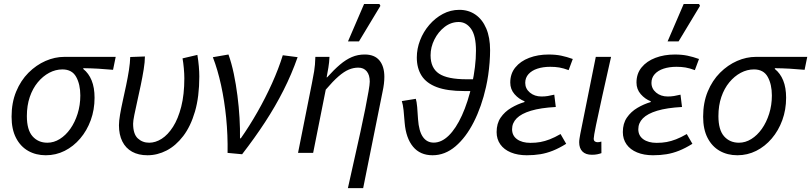

<svg xmlns="http://www.w3.org/2000/svg" viewBox="-20 -774 4107 972"><path d="M211.9 12Q161.9 12 122.8 -10.1Q83.7 -32.2 61.2 -75.7Q38.6 -119.2 38.6 -183.2Q38.6 -254.4 61.9 -310.6Q85.2 -366.8 124.2 -405.8Q163.3 -444.8 210.5 -465.5Q257.7 -486.1 305.9 -486.1H565.7L552.3 -420.6Q513.1 -424.3 476.7 -426.3Q440.2 -428.4 401.6 -428.8V-424.8Q429.1 -403.1 443.9 -366.8Q458.7 -330.6 458.7 -279.1Q458.7 -218.5 439.4 -165.6Q420.1 -112.7 386 -72.8Q352 -32.8 307.5 -10.4Q262.9 12 211.9 12ZM219.8 -51.5Q252.7 -51.5 282.6 -70.2Q312.6 -88.8 335.9 -121.7Q359.2 -154.7 372.9 -198.2Q386.6 -241.8 386.6 -290.6Q386.6 -346.9 365.6 -384.7Q344.7 -422.6 295.8 -422.6Q261.4 -422.6 229.1 -405.5Q196.9 -388.3 171.2 -357.3Q145.5 -326.2 130.7 -282.9Q116 -239.7 116 -186.4Q116 -116.4 144.7 -84Q173.5 -51.5 219.8 -51.5Z M726.6 12Q681.1 12 648.7 -5.9Q616.3 -23.9 599.3 -58Q582.2 -92.1 582.2 -139.8Q582.2 -161.2 587.7 -193.4Q593.1 -225.5 601.6 -263.8Q610 -302.1 618.5 -341.9Q626.9 -381.7 632.7 -418.7Q638.5 -455.6 639.3 -485.4L713.6 -488.1Q713.6 -460.7 707.5 -422.9Q701.4 -385.2 692.6 -342.9Q683.8 -300.6 674.9 -261.4Q666.1 -222.2 660 -192Q653.9 -161.7 653.9 -148Q653.9 -95.7 677.4 -73.6Q701 -51.5 735.2 -51.5Q767.4 -51.5 798.7 -71.5Q830 -91.5 855.9 -132Q881.8 -172.5 897.5 -233.9Q913.2 -295.3 913.2 -377.6Q913.2 -400.1 910.6 -428.5Q908 -457 904.1 -478.5L979.2 -496.1Q984.2 -466.7 986.6 -438Q989 -409.4 989 -386.9Q989 -284.6 967.1 -209.5Q945.1 -134.3 907.7 -85.4Q870.3 -36.4 823.6 -12.2Q776.8 12 726.6 12Z M1132.1 0Q1133.6 -89.7 1125 -177Q1116.3 -264.4 1099.2 -342.7Q1082.2 -421 1057.6 -484.4L1136.6 -498.1Q1152.2 -454.7 1163.5 -401.1Q1174.7 -347.4 1182 -290Q1189.4 -232.6 1192.6 -177Q1195.8 -121.3 1195 -73.6H1199Q1242.9 -136 1283.4 -207.2Q1323.9 -278.4 1357.1 -351.9Q1390.3 -425.5 1411.6 -494.3L1486.7 -484.6Q1456.4 -398.2 1415.2 -316.9Q1374.1 -235.6 1321.9 -155.7Q1269.7 -75.8 1205.7 6.9Z M1741.2 178.5Q1757.8 103.2 1774.1 31Q1790.4 -41.2 1804.6 -105.9Q1818.8 -170.6 1829.2 -223.3Q1839.6 -275.9 1845.7 -311.5Q1851.9 -347.1 1851.9 -360.9Q1851.9 -394.4 1836.5 -413Q1821 -431.6 1793.9 -431.6Q1769.4 -431.6 1745.6 -421.6Q1721.7 -411.6 1693.7 -387.3Q1665.7 -363 1629.1 -320.1L1565.3 0H1488.8L1559.3 -353.6Q1565.3 -383 1570.4 -413.6Q1575.5 -444.3 1576.5 -486.1H1648Q1647 -459 1642.4 -431.7Q1637.9 -404.3 1633.6 -382.4H1636Q1671.1 -421.4 1701.2 -446.9Q1731.3 -472.4 1761.3 -485.2Q1791.3 -498.1 1826.1 -498.1Q1876.4 -498.1 1901.1 -467.8Q1925.8 -437.5 1925.8 -384.9Q1925.8 -368.2 1923.6 -349.6Q1921.4 -331 1916.4 -308L1818.5 178.5ZM1741.7 -564.4 1823.1 -753.6H1900.9L1905.8 -744.4L1797.3 -564.4Z M2169.9 12Q2106.9 12 2071 -31.4Q2035.1 -74.8 2028.6 -152.6Q2026.4 -186.2 2023.1 -216Q2019.8 -245.7 2014.2 -262.3L2085.1 -273.7Q2089.3 -260.7 2092 -232Q2094.7 -203.4 2096.3 -170.3Q2100.6 -109.6 2120.9 -80.8Q2141.1 -52 2175.6 -52Q2215.2 -52 2251.6 -87.5Q2288.1 -123 2318.6 -189.8Q2349.1 -256.5 2370.1 -350Q2379.2 -392.2 2384.4 -434.8Q2389.6 -477.4 2389.6 -517.8Q2389.6 -593.4 2364.8 -628Q2340 -662.6 2302.3 -662.6Q2263.1 -662.6 2230.8 -637.6Q2198.6 -612.7 2179.2 -574Q2159.8 -535.4 2159.8 -493.9Q2159.8 -429.7 2202.5 -401.2Q2245.2 -372.7 2342.2 -372.7H2390.2L2381 -313.1H2329.3Q2243.8 -313.1 2191.3 -332.9Q2138.8 -352.6 2114.4 -390.7Q2090.1 -428.9 2090.1 -483Q2090.1 -527.3 2106.7 -570.2Q2123.3 -613 2153.1 -647.8Q2183 -682.6 2221.9 -703.4Q2260.9 -724.2 2305.5 -724.2Q2351.8 -724.2 2386.9 -700Q2422.1 -675.8 2441.6 -630Q2461.1 -584.3 2461.1 -520.1Q2461.1 -490.6 2458.6 -458.2Q2456.1 -425.7 2451.5 -393.9Q2446.8 -362.1 2440.4 -333.6Q2418.2 -234.5 2378.5 -156.3Q2338.8 -78.1 2285.7 -33Q2232.6 12 2169.9 12Z M2646.8 12Q2601 12 2566.3 -2.3Q2531.6 -16.6 2512.9 -43.1Q2494.1 -69.7 2494.1 -105.4Q2494.1 -148.7 2514.6 -178.6Q2535.2 -208.6 2567.7 -227.8Q2600.1 -247 2635.3 -257.4V-261.4Q2606.6 -272.4 2584.9 -297.2Q2563.2 -322 2563.2 -356Q2563.2 -401.3 2589.1 -432.8Q2614.9 -464.4 2659.1 -481.2Q2703.3 -498 2757.3 -498Q2793 -498 2821 -492.2Q2848.9 -486.4 2879.7 -475.4L2858.7 -419Q2832 -428.8 2811.5 -432.3Q2791 -435.8 2765.7 -435.8Q2729 -435.8 2700.5 -426.4Q2672.1 -417.1 2655.5 -398.7Q2639 -380.3 2639 -354.6Q2639 -325 2662.7 -305.2Q2686.4 -285.5 2721.4 -285.5Q2738.3 -285.5 2753 -287.9Q2767.7 -290.3 2786 -294.7L2793.7 -232.4Q2716.9 -228.2 2667.9 -213.4Q2619 -198.6 2595.7 -175Q2572.4 -151.4 2572.4 -119.9Q2572.4 -87.3 2597.7 -69.1Q2623 -50.8 2665.4 -50.8Q2692.9 -50.8 2715.8 -55Q2738.7 -59.2 2763.2 -68.7Q2787.7 -78.1 2817.8 -95.4L2846.3 -46Q2810.2 -23.6 2778.8 -11.1Q2747.3 1.4 2715.7 6.7Q2684 12 2646.8 12Z M2976.8 9.5Q2944.9 9.5 2928.5 -7.1Q2912.1 -23.6 2912.1 -53.8Q2912.1 -62.4 2913.8 -72.8Q2915.5 -83.1 2917.6 -95.2L2996.2 -486.1H3073.5Q3048.5 -375.1 3028.6 -285.6Q3008.6 -196.2 2997.2 -140Q2985.7 -83.8 2985.7 -72.5Q2985.7 -62.5 2991.2 -58.3Q2996.7 -54.1 3004.8 -54.1Q3008.5 -54.1 3013.1 -54.6Q3017.7 -55.1 3024.4 -57.3L3024.7 1.3Q3015.5 4.6 3003.6 7.1Q2991.8 9.5 2976.8 9.5Z M3285.8 12Q3240 12 3205.3 -2.3Q3170.6 -16.6 3151.9 -43.1Q3133.1 -69.7 3133.1 -105.4Q3133.1 -148.7 3153.6 -178.6Q3174.2 -208.6 3206.7 -227.8Q3239.1 -247 3274.3 -257.4V-261.4Q3245.6 -272.4 3223.9 -297.2Q3202.2 -322 3202.2 -356Q3202.2 -401.3 3228.1 -432.8Q3253.9 -464.4 3298.1 -481.2Q3342.3 -498 3396.3 -498Q3432 -498 3460 -492.2Q3487.9 -486.4 3518.7 -475.4L3497.7 -419Q3471 -428.8 3450.5 -432.3Q3430 -435.8 3404.7 -435.8Q3368 -435.8 3339.5 -426.4Q3311.1 -417.1 3294.5 -398.7Q3278 -380.3 3278 -354.6Q3278 -325 3301.7 -305.2Q3325.4 -285.5 3360.4 -285.5Q3377.3 -285.5 3392 -287.9Q3406.7 -290.3 3425 -294.7L3432.7 -232.4Q3355.9 -228.2 3306.9 -213.4Q3258 -198.6 3234.7 -175Q3211.4 -151.4 3211.4 -119.9Q3211.4 -87.3 3236.7 -69.1Q3262 -50.8 3304.4 -50.8Q3331.9 -50.8 3354.8 -55Q3377.7 -59.2 3402.2 -68.7Q3426.7 -78.1 3456.8 -95.4L3485.3 -46Q3449.2 -23.6 3417.8 -11.1Q3386.3 1.4 3354.7 6.7Q3323 12 3285.8 12ZM3359.7 -564.4 3441.1 -753.6H3518.9L3523.8 -744.4L3415.3 -564.4Z M3712.9 12Q3662.9 12 3623.8 -10.1Q3584.7 -32.2 3562.2 -75.7Q3539.6 -119.2 3539.6 -183.2Q3539.6 -254.4 3562.9 -310.6Q3586.2 -366.8 3625.2 -405.8Q3664.3 -444.8 3711.5 -465.5Q3758.7 -486.1 3806.9 -486.1H4066.7L4053.3 -420.6Q4014.1 -424.3 3977.7 -426.3Q3941.2 -428.4 3902.6 -428.8V-424.8Q3930.1 -403.1 3944.9 -366.8Q3959.7 -330.6 3959.7 -279.1Q3959.7 -218.5 3940.4 -165.6Q3921.1 -112.7 3887 -72.8Q3853 -32.8 3808.5 -10.4Q3763.9 12 3712.9 12ZM3720.8 -51.5Q3753.7 -51.5 3783.6 -70.2Q3813.6 -88.8 3836.9 -121.7Q3860.2 -154.7 3873.9 -198.2Q3887.6 -241.8 3887.6 -290.6Q3887.6 -346.9 3866.6 -384.7Q3845.7 -422.6 3796.8 -422.6Q3762.4 -422.6 3730.1 -405.5Q3697.9 -388.3 3672.2 -357.3Q3646.5 -326.2 3631.7 -282.9Q3617 -239.7 3617 -186.4Q3617 -116.4 3645.7 -84Q3674.5 -51.5 3720.8 -51.5Z"/></svg>

Font: Source Sans 3 VF
Style: Italic
Weight: 200
Italic angle: -11°
Designer: Paul D. Hunt
Foundry: Adobe Systems Incorporated
Version: Version 3.042;hotconv 1.0.118;makeotfexe 2.5.65603